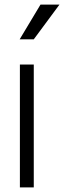

<svg xmlns="http://www.w3.org/2000/svg" viewBox="-20 -810 277 830"><path d="M66 0H126V-531H66ZM65 -640H126L237 -790H155Z"/></svg>

Font: Mluvka Light
Style: Regular
Weight: 300
Designer: Modified by Jiří Krblich, Original typeface by Gumpita Rahayu
Foundry: Gumpita Rahayu & Jiří Krblich
Version: Version 2.000;Glyphs 3.1.1 (3134)